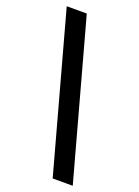

<svg xmlns="http://www.w3.org/2000/svg" viewBox="-182 -909 836 1151"><g transform="rotate(20 236.0 -333.5)"><path d="M35 -833H163L437 166H309Z"/></g></svg>

Font: Noto Sans Devanagari UI
Style: Bold
Weight: 700
Designer: Jelle Bosma - Monotype Design Team
Foundry: Monotype Imaging Inc.
Version: Version 2.004; ttfautohint (v1.8.4.7-5d5b)